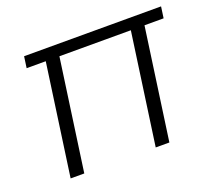

<svg xmlns="http://www.w3.org/2000/svg" viewBox="-97 -666 879 793"><g transform="rotate(-20 342.0 -270.0)"><path d="M216 -490 147 0H87L156 -490ZM681 -540 674 -490H72L79 -540ZM590 -490 521 0H461L530 -490Z"/></g></svg>

Font: Pathway Extreme 8pt Thin
Style: Italic
Weight: 100
Italic angle: -8°
Designer: Eduardo Rodriguez Tunni
Foundry: Eduardo Rodriguez Tunni
Version: Version 1.000